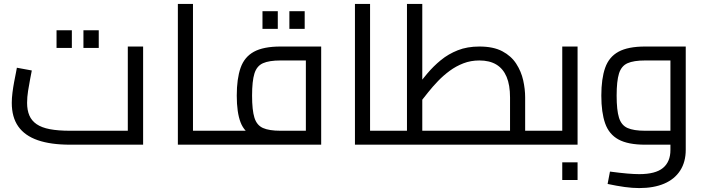

<svg xmlns="http://www.w3.org/2000/svg" viewBox="-20 -737 3588 978"><path d="M337 0Q238 0 172 -23Q106 -46 73 -93Q40 -140 40 -213Q40 -237 43.5 -265Q47 -293 52 -319.5Q57 -346 61 -365.5Q65 -385 66 -392L142 -378Q139 -362 133.5 -334Q128 -306 123 -274Q118 -242 118 -213Q118 -176 129.5 -149Q141 -122 166.5 -104.5Q192 -87 234 -79Q276 -71 337 -71H631V-500H709V0ZM268 -493V-583H346V-493ZM405 -493V-583H483V-493Z M963 0V-71H1085V0ZM886 0V-717H963V0ZM1085 0V-71Q1091 -71 1095 -68.5Q1099 -66 1101 -61.5Q1103 -57 1104 -50.5Q1105 -44 1105 -36Q1105 -28 1104 -21Q1103 -14 1101 -9.5Q1099 -5 1095 -2.5Q1091 0 1085 0Z M1085 0V-71H1590L1538 -26V-463L1579 -429H1409Q1351 -429 1319.5 -415Q1288 -401 1276 -362.5Q1264 -324 1264 -250Q1264 -176 1276 -137.5Q1288 -99 1319.5 -85Q1351 -71 1409 -71V-20Q1322 -20 1273.5 -41.5Q1225 -63 1205.5 -113.5Q1186 -164 1186 -250Q1186 -336 1205.5 -391.5Q1225 -447 1273.5 -473.5Q1322 -500 1409 -500H1616V0ZM1085 0Q1079 0 1075 -2.5Q1071 -5 1069 -9.5Q1067 -14 1066 -21Q1065 -28 1065 -36Q1065 -47 1066.5 -54.5Q1068 -62 1072.5 -66.5Q1077 -71 1085 -71ZM1317 -590V-680H1395V-590ZM1454 -590V-680H1532V-590Z M1865 0V-71H1987V0ZM1788 0V-717H1865V0ZM1987 0V-71Q1993 -71 1997 -68.5Q2001 -66 2003 -61.5Q2005 -57 2006 -50.5Q2007 -44 2007 -36Q2007 -28 2006 -21Q2005 -14 2003 -9.5Q2001 -5 1997 -2.5Q1993 0 1987 0Z M2628 0V-71H2736V0ZM1987 0V-71H2650L2578 -6V-241Q2578 -304 2560.5 -345.5Q2543 -387 2508.5 -408Q2474 -429 2422 -429Q2378 -429 2340.5 -414.5Q2303 -400 2271 -376.5Q2239 -353 2211.5 -324.5Q2184 -296 2161 -267Q2138 -238 2119 -214L2093 -285Q2124 -324 2156 -362Q2188 -400 2226 -431Q2264 -462 2312 -481Q2360 -500 2422 -500Q2493 -500 2538.5 -476Q2584 -452 2609.5 -412.5Q2635 -373 2645 -328Q2655 -283 2655 -241V0ZM2053 -71V-717H2131V-71ZM1987 0Q1981 0 1977 -2.5Q1973 -5 1971 -9.5Q1969 -14 1968 -21Q1967 -28 1967 -36Q1967 -47 1968.5 -54.5Q1970 -62 1974.5 -66.5Q1979 -71 1987 -71ZM2736 0V-71Q2742 -71 2746 -68.5Q2750 -66 2752 -61.5Q2754 -57 2755 -50.5Q2756 -44 2756 -36Q2756 -28 2755 -21Q2754 -14 2752 -9.5Q2750 -5 2746 -2.5Q2742 0 2736 0Z M2736 0V-71H2880L2844 -42V-500H2922V0ZM2736 0Q2730 0 2726 -2.5Q2722 -5 2720 -9.5Q2718 -14 2717 -21Q2716 -28 2716 -36Q2716 -47 2717.5 -54.5Q2719 -62 2723.5 -66.5Q2728 -71 2736 -71ZM2844 180V90H2922V180Z M3236 221Q3201 221 3161.5 215.5Q3122 210 3075 200L3087 137Q3140 144 3175.5 147Q3211 150 3236 150Q3319 150 3357 118.5Q3395 87 3395 27V-455L3435 -429H3266Q3208 -429 3176.5 -415Q3145 -401 3133 -362.5Q3121 -324 3121 -250Q3121 -176 3133 -137.5Q3145 -99 3176.5 -85Q3208 -71 3266 -71H3395V0H3266Q3179 0 3130.5 -26.5Q3082 -53 3062.5 -108.5Q3043 -164 3043 -250Q3043 -336 3062.5 -391.5Q3082 -447 3130.5 -473.5Q3179 -500 3266 -500H3473V26Q3473 88 3444.5 132Q3416 176 3363 198.5Q3310 221 3236 221Z"/></svg>

Font: Cairo Play
Style: Regular
Weight: 400
Designer: Mohamed Gaber, Accademia di Belle Arti di Urbino
Foundry: Kief Type Foundry, Accademia di Belle Arti di Urbino
Version: Version 3.119